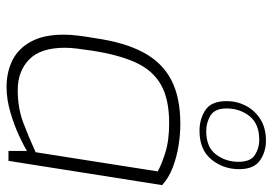

<svg xmlns="http://www.w3.org/2000/svg" viewBox="-146 -700 852 601"><g transform="rotate(90 280.5 -400.0)"><path d="M253 6Q207 6 170 -12Q133 -30 111 -70Q89 -110 89 -172Q89 -196 92.5 -222.5Q96 -249 100 -271Q113 -363 144.5 -422Q176 -481 230.5 -509.5Q285 -538 369 -538Q400 -538 435.5 -532.5Q471 -527 504 -514.5Q537 -502 560 -481L484 0H453V-58Q439 -49 406 -33.5Q373 -18 332 -6Q291 6 253 6ZM262 -29Q319 -29 365 -46.5Q411 -64 457 -85L517 -467Q499 -478 460 -490.5Q421 -503 366 -503Q291 -503 246 -477.5Q201 -452 176.5 -399Q152 -346 139 -261Q135 -234 132.5 -214Q130 -194 130 -177Q130 -100 167 -64.5Q204 -29 262 -29ZM390 -598Q353 -598 325 -616.5Q297 -635 297 -683Q297 -715 311.5 -743Q326 -771 353.5 -788.5Q381 -806 421 -806Q456 -806 483 -787Q510 -768 510 -722Q510 -672 479.5 -635Q449 -598 390 -598ZM391 -619Q441 -619 464 -649.5Q487 -680 487 -720Q487 -758 465.5 -771.5Q444 -785 419 -785Q368 -785 344 -754.5Q320 -724 320 -683Q320 -646 342 -632.5Q364 -619 391 -619Z"/></g></svg>

Font: Exo Thin ExtraLight
Style: Italic
Weight: 250
Italic angle: -9°
Version: Version 2.000